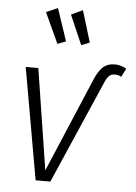

<svg xmlns="http://www.w3.org/2000/svg" viewBox="-56 -853 633 896"><g transform="rotate(5 260.5 -405.0)"><path d="M53 -523H112L186 -50L374 -494Q392 -535 412.5 -553Q433 -571 467 -571Q493 -571 521 -556L501 -516Q487 -524 470 -524Q454 -524 443.5 -514Q433 -504 424 -482L214 0H145ZM179 -810 230 -658 191 -643 125 -786ZM296 -810 341 -662 302 -647 242 -785Z"/></g></svg>

Font: Fira Sans Condensed Light
Style: Italic
Weight: 300
Width: 3
Italic angle: -8°
Designer: Carrois Corporate & Edenspiekermann AG
Foundry: Carrois Corporate GbR & Edenspiekermann AG
Version: Version 4.203